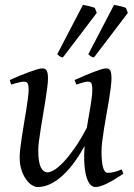

<svg xmlns="http://www.w3.org/2000/svg" viewBox="-20 -732 539 772"><path d="M476.1 -33.2Q436.5 -6.8 408.9 6.6Q381.3 20 362.8 20Q353.5 20 344.5 11.5Q335.4 2.9 328.9 -16.6Q322.3 -36.1 319.6 -67.6Q316.9 -99.1 320.3 -145Q300.3 -108.9 278.1 -78.6Q255.9 -48.3 231.9 -26.4Q208 -4.4 182.6 7.8Q157.2 20 130.9 20Q121.1 20 108.6 12.5Q96.2 4.9 85.2 -10.3Q74.2 -25.4 66.7 -47.9Q59.1 -70.3 59.1 -100.1Q59.1 -114.7 61.8 -137.2Q64.5 -159.7 68.4 -185.5Q72.3 -211.4 77.1 -239.3Q82 -267.1 85.9 -292.5Q89.8 -317.9 92.5 -338.6Q95.2 -359.4 95.2 -371.1Q95.2 -382.3 93.8 -388.9Q92.3 -395.5 89.6 -398.7Q86.9 -401.9 83.3 -402.8Q79.6 -403.8 75.2 -403.8Q70.8 -403.8 62.5 -402.1Q54.2 -400.4 45.9 -397.9Q36.1 -395.5 24.9 -392.1L19 -410.2Q39.6 -419.4 60.3 -428Q81.1 -436.5 98.6 -442.9Q116.2 -449.2 129.6 -453.1Q143.1 -457 148.9 -457Q163.1 -457 168 -447.8Q172.9 -438.5 172.9 -416Q172.9 -401.9 169.9 -378.9Q167 -356 162.6 -328.6Q158.2 -301.3 153.3 -272Q148.4 -242.7 144 -215.3Q139.6 -188 136.7 -165Q133.8 -142.1 133.8 -127.9Q133.8 -81.1 143.8 -60.1Q153.8 -39.1 171.9 -39.1Q181.6 -39.1 197.8 -48.6Q213.9 -58.1 234.4 -79.3Q254.9 -100.6 279.1 -134.8Q303.2 -168.9 329.1 -218.3Q332.5 -239.3 336.2 -260.5Q339.8 -281.7 343.3 -301.5Q346.7 -321.3 348.9 -339.1Q351.1 -356.9 351.1 -371.1Q351.1 -382.3 349.9 -388.9Q348.6 -395.5 346.2 -398.7Q343.8 -401.9 340.6 -402.8Q337.4 -403.8 333 -403.8Q328.6 -403.8 321 -402.1Q313.5 -400.4 305.7 -397.9Q296.9 -395.5 287.1 -392.1L279.8 -410.2Q300.3 -419.4 320.3 -428Q340.3 -436.5 357.2 -442.9Q374 -449.2 386.7 -453.1Q399.4 -457 405.8 -457Q419.4 -457 423.8 -447.8Q428.2 -438.5 428.2 -416Q428.2 -401.9 425.3 -379.2Q422.4 -356.4 418 -329.3Q413.6 -302.2 408.2 -272.7Q402.8 -243.2 398.4 -215.6Q394 -188 391.1 -164.1Q388.2 -140.1 388.2 -124Q388.2 -79.6 394.5 -58.3Q400.9 -37.1 413.1 -37.1Q425.8 -37.1 438.7 -40.3Q451.7 -43.5 469.2 -50.8ZM232.9 -501Q225.6 -502 221.2 -504.9Q216.8 -507.8 210 -513.7L313.5 -712.4Q318.4 -711.4 325 -710.2Q331.5 -709 338.4 -707.3Q345.2 -705.6 351.3 -703.9Q357.4 -702.1 361.3 -700.2L369.1 -680.2ZM357.9 -501Q350.6 -502 346.2 -504.9Q341.8 -507.8 335 -513.7L438.5 -712.4Q443.4 -711.4 450 -710.2Q456.5 -709 463.4 -707.3Q470.2 -705.6 476.3 -703.9Q482.4 -702.1 486.3 -700.2L494.1 -680.2Z"/></svg>

Font: Gentium Basic
Style: Italic
Weight: 400
Italic angle: -8°
Designer: J. Victor Gaultney and Annie Olsen
Foundry: SIL International
Version: Version 1.102; 2013; Maintenance release